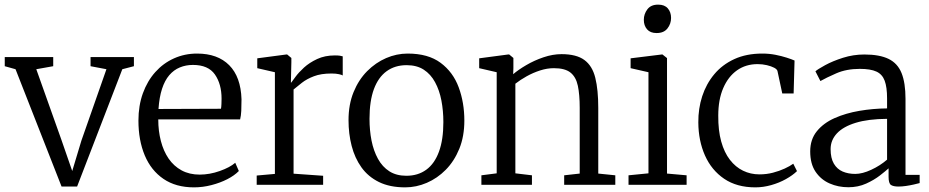

<svg xmlns="http://www.w3.org/2000/svg" viewBox="-22 -797 4008 828"><path d="M243.5 7.5 45 -498.5 -1.5 -511.5V-551H207.5V-511.5L134.5 -498.5L242.5 -195L289.5 -59.5L329 -190.5L437 -498.5L368.5 -511.5V-551H555.5V-511.5L505.5 -498.5L310.5 7.5Z M814.5 11Q736.5 11 683 -25.5Q629.5 -62 602.2 -127Q575 -192 575 -277Q575 -341.5 594.2 -394.8Q613.5 -448 647.8 -486.2Q682 -524.5 728.2 -545.2Q774.5 -566 828 -566Q916.5 -566 966.5 -515.8Q1016.5 -465.5 1019.5 -369Q1019.5 -340.5 1018.5 -319.2Q1017.5 -298 1013.5 -282H660.5Q660.5 -232 671.8 -188.8Q683 -145.5 705.2 -113Q727.5 -80.5 761.2 -62.2Q795 -44 839 -44Q882 -44 925.8 -59.5Q969.5 -75 992.5 -95L1008 -59.5Q989 -40 958.2 -24.2Q927.5 -8.5 890 1.2Q852.5 11 814.5 11ZM661.5 -327 931 -328Q932.5 -336 933 -349.2Q933.5 -362.5 933.5 -371.5Q933.5 -434.5 904.8 -475.8Q876 -517 810 -517Q779.5 -517 753.5 -506.2Q727.5 -495.5 708 -472.8Q688.5 -450 676.8 -414Q665 -378 661.5 -327Z M1085 0V-40L1163.5 -47V-485.5L1087.5 -503V-545.5L1212.5 -562H1216.5L1234.5 -547V-529L1232.5 -440.5L1234.5 -441.5Q1239 -447.5 1252.5 -466Q1266 -484.5 1289.2 -505.8Q1312.5 -527 1345.8 -542.5Q1379 -558 1422 -558Q1436 -558 1443.5 -556.8Q1451 -555.5 1456 -554V-471.5Q1453 -474 1440 -477Q1427 -480 1407.5 -480Q1362.5 -480 1331.8 -468.2Q1301 -456.5 1280.2 -440.2Q1259.5 -424 1244 -411V-48L1371.5 -39V0Z M1481 -278.5Q1481 -346.5 1502.8 -399.8Q1524.5 -453 1561.2 -490Q1598 -527 1643.2 -546.5Q1688.5 -566 1736 -566Q1824.5 -566 1878.2 -526Q1932 -486 1956.2 -420.2Q1980.5 -354.5 1980.5 -277Q1980.5 -209 1958.8 -155.5Q1937 -102 1900.5 -65Q1864 -28 1818.5 -8.5Q1773 11 1725.5 11Q1659 11 1612.2 -12Q1565.5 -35 1536.8 -75.2Q1508 -115.5 1494.5 -167.8Q1481 -220 1481 -278.5ZM1730.5 -39Q1780.5 -39 1816.2 -65Q1852 -91 1871 -142.8Q1890 -194.5 1890 -270.5Q1890 -319.5 1881.5 -363.8Q1873 -408 1854.2 -442.5Q1835.5 -477 1805.5 -496.5Q1775.5 -516 1731.5 -516Q1681.5 -516 1645.5 -490Q1609.5 -464 1590.5 -412.8Q1571.5 -361.5 1571.5 -284.5Q1571.5 -235 1580.2 -190.8Q1589 -146.5 1608 -112Q1627 -77.5 1657.2 -58.2Q1687.5 -39 1730.5 -39Z M2120 -49.5V-485.5L2044.5 -503V-545.5L2169 -562H2174L2192 -547V-503L2191 -477Q2213 -496 2247.5 -516.2Q2282 -536.5 2322 -550Q2362 -563.5 2399.5 -563.5Q2464 -563.5 2498.2 -538.2Q2532.5 -513 2545.2 -461.5Q2558 -410 2558 -331.5V-48.5L2631.5 -41V0H2411V-41L2478 -48.5V-332Q2478 -389 2470 -427Q2462 -465 2438.2 -484Q2414.5 -503 2366.5 -503Q2337.5 -503 2307.2 -493.2Q2277 -483.5 2249.2 -468Q2221.5 -452.5 2200.5 -436V-49.5L2272 -41V0H2054V-41Z M2688.5 0V-41L2774.5 -49.5V-485.5L2697.5 -503V-545.5L2831.5 -562H2835L2854.5 -546.5V-48.5L2939 -41V0ZM2809 -654.5Q2782.5 -654.5 2768.5 -670.5Q2754.5 -686.5 2754.5 -711.5Q2754.5 -736.5 2769.8 -756.8Q2785 -777 2816 -777H2817Q2844 -777 2858 -760.8Q2872 -744.5 2872 -719.5Q2872 -694.5 2856.5 -674.5Q2841 -654.5 2810 -654.5Z M3235.5 11Q3155.5 11 3101 -26Q3046.5 -63 3018.2 -126.5Q2990 -190 2989.5 -269Q2989 -328.5 3006.2 -381.8Q3023.5 -435 3058 -476.5Q3092.5 -518 3144.5 -542Q3196.5 -566 3265.5 -566Q3294.5 -566 3321.5 -560.8Q3348.5 -555.5 3370.2 -548.5Q3392 -541.5 3404.5 -536L3400.5 -394H3351.5L3331 -490Q3329.5 -498 3316.8 -504.8Q3304 -511.5 3285 -516Q3266 -520.5 3245 -520.5Q3194.5 -520.5 3156.5 -493.8Q3118.5 -467 3097 -417.2Q3075.5 -367.5 3075.5 -298.5Q3075 -234.5 3088.2 -186.8Q3101.5 -139 3125.8 -107.8Q3150 -76.5 3182.5 -60.8Q3215 -45 3253 -45Q3283.5 -45 3311.2 -52.2Q3339 -59.5 3361.8 -70Q3384.5 -80.5 3399 -91L3415 -59Q3396.5 -41 3367.5 -24.8Q3338.5 -8.5 3304 1.2Q3269.5 11 3235.5 11Z M3636.5 10.5Q3593 10.5 3555.8 -5.8Q3518.5 -22 3495.2 -56.2Q3472 -90.5 3472 -144Q3472 -196 3500.8 -231.2Q3529.5 -266.5 3577.5 -287.8Q3625.5 -309 3684.2 -319Q3743 -329 3803.5 -329.5V-372.5Q3803.5 -421 3793.2 -448.8Q3783 -476.5 3757.8 -488.2Q3732.5 -500 3686 -500Q3628.5 -500 3584.5 -480.8Q3540.5 -461.5 3516 -447.5L3494.5 -489.5Q3504.5 -498.5 3536.5 -516Q3568.5 -533.5 3613.2 -547.8Q3658 -562 3705.5 -562Q3771 -562 3810 -543Q3849 -524 3866 -481.8Q3883 -439.5 3883 -370.5V-43H3944V-7.5Q3933 -4.5 3917.5 -1Q3902 2.5 3884.8 5Q3867.5 7.5 3852.5 7.5Q3831 7.5 3820.5 0.8Q3810 -6 3810 -34.5V-71Q3798 -60 3773 -40.5Q3748 -21 3713.2 -5.2Q3678.5 10.5 3636.5 10.5ZM3666 -47Q3697 -47 3735.2 -64.8Q3773.5 -82.5 3803.5 -108.5V-284.5Q3722.5 -284 3668.5 -267.5Q3614.5 -251 3587.2 -221.8Q3560 -192.5 3560 -154Q3560 -115 3574 -91.2Q3588 -67.5 3612 -57.2Q3636 -47 3666 -47Z"/></svg>

Font: Merriweather 28pt Light
Style: Regular
Weight: 300
Version: Version 2.100